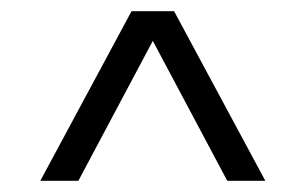

<svg xmlns="http://www.w3.org/2000/svg" viewBox="-20 -725 546 343"><path d="M215 -705H291L454 -402H386L253 -652L120 -402H52Z"/></svg>

Font: TikTok Sans 24pt Light
Style: Regular
Weight: 300
Version: Version 4.000